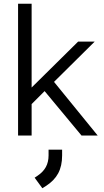

<svg xmlns="http://www.w3.org/2000/svg" viewBox="-20 -720 551 1020"><path d="M413 0 217 -236 148 -167V0H76V-700H148V-255L395 -499H483L267 -285L499 0ZM164 224 179 214Q209 194 223.5 167.5Q238 141 238 106V75H310V106Q310 162 289 201Q268 240 224 268L205 280Z"/></svg>

Font: Bai Jamjuree
Style: Regular
Weight: 400
Designer: Katatrad Aksorn Co.,Ltd.
Foundry: Cadson Demak Co.,Ltd.
Version: Version 1.000; ttfautohint (v1.6)